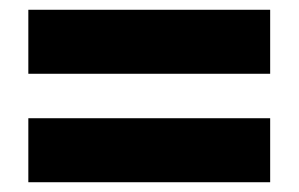

<svg xmlns="http://www.w3.org/2000/svg" viewBox="-20 -600 612 393"><path d="M38 -449H533V-580H38ZM38 -227H533V-358H38Z"/></svg>

Font: Noto Sans Tamil UI Black
Style: Regular
Weight: 900
Designer: Jelle Bosma - Monotype Design Team
Foundry: Monotype Imaging Inc.
Version: Version 2.004